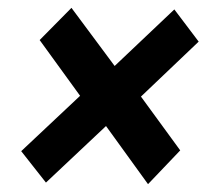

<svg xmlns="http://www.w3.org/2000/svg" viewBox="-20 -554 549 489"><path d="M97 -89 34 -169 184 -310 81 -452 162 -534 272 -386 424 -530 486 -448 339 -308 439 -171 357 -85 250 -233Z"/></svg>

Font: Georama Extended SemiBold
Style: Italic
Weight: 600
Width: 7
Italic angle: -9°
Designer: Jean-Baptiste Levee
Foundry: Production Type
Version: Version 1.000